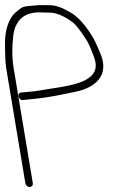

<svg xmlns="http://www.w3.org/2000/svg" viewBox="-47 -707 559 772"><path d="M85 30 7.9 -433C0.2 -479.1 2.1 -521.9 5.8 -559.5C11.4 -615.4 42 -659.7 115.3 -657.1C135.6 -656.4 150 -656 158.4 -656C166.9 -656 179.2 -652.8 195.4 -646.5C211.6 -640.1 229.1 -629.7 248 -615.2C258.3 -607.3 275.8 -584.3 300.7 -546.2C308.5 -534.3 317.6 -513.9 328.2 -485C339.4 -458.2 340.9 -436.4 332.8 -419.4C306.7 -364.5 192.6 -357.6 115.3 -343.7C89.9 -339.2 72 -338.1 49 -336L37.2 -335C18.6 -331.8 28.1 -301.9 46.2 -305L57 -306C111.7 -311 160.6 -317.6 214.9 -329.5C261.8 -339.8 285.7 -341.3 320.7 -362C368.2 -392 380.2 -435.3 356.6 -492C341.6 -528 330.1 -552 322.1 -564C292.3 -611.4 263.1 -642.8 234.4 -658C203.3 -676.7 176.4 -686 153.8 -686C145.8 -686 136.7 -686.2 126.7 -686.5C107.2 -687.1 86.6 -684.3 69.3 -683C42.6 -680.9 38.9 -676.1 18.4 -659.4C-13.6 -633.4 -27.6 -582.9 -26.8 -530C-26.4 -509.2 -26.8 -461 -22.1 -433L55 30C56.3 37.9 64.6 45 72.5 45C80.4 45 86.3 37.9 85 30Z"/></svg>

Font: MewTooHand
Style: Lta
Weight: 400
Designer: Mew Too, Robert Jablonski
Version: Version 0.77